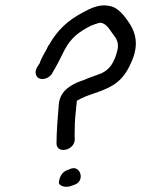

<svg xmlns="http://www.w3.org/2000/svg" viewBox="-20 -717 534 727"><path d="M116 -435C124 -407 167 -416 179 -442C198 -474 207 -493 225 -529C250 -575 278 -596 325 -620C334 -624 347 -628 358 -631C380 -631 394 -607 406 -590C420 -572 431 -557 425 -529C414 -481 395 -453 363 -439C340 -430 320 -424 297 -414C265 -403 210 -382 203 -326C199 -278 194 -219 194 -175C193 -132 263 -147 263 -189C263 -202 262 -206 263 -226C262 -258 268 -300 271 -335C274 -338 279 -339 287 -344C323 -363 382 -372 424 -406C450 -427 466 -455 478 -483C517 -570 478 -621 448 -659C437 -671 419 -692 391 -695C350 -703 312 -679 294 -670C239 -641 198 -605 165 -546H164C152 -518 141 -509 130 -477C127 -471 110 -454 116 -435ZM235 -73C213 -66 203 -41 203 -24C205 -16 220 -6 243 -11L258 -16C305 -29 285 -90 251 -79H250Z"/></svg>

Font: Stray Cat
Style: ExBdObl
Weight: 800
Version: Version 1.0